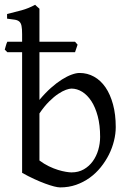

<svg xmlns="http://www.w3.org/2000/svg" viewBox="-25 -777 553 811"><path d="M292 -556.6H141.6V-355Q166 -384.3 190.2 -405.8Q214.4 -427.2 236.6 -441.2Q258.8 -455.1 277.8 -461.9Q296.9 -468.8 311 -468.8Q344.2 -468.8 372.3 -453.1Q400.4 -437.5 420.7 -408Q440.9 -378.4 452.4 -335.9Q463.9 -293.5 463.9 -240.2Q463.9 -211.9 456.5 -182.1Q449.2 -152.3 435.1 -124Q420.9 -95.7 400.4 -70.3Q379.9 -44.9 353.8 -26.1Q327.6 -7.3 296.4 3.7Q265.1 14.6 229 14.6Q219.7 14.6 203.4 10.5Q187 6.3 165.8 -1.5Q144.5 -9.3 119.6 -20.8Q94.7 -32.2 68.4 -46.9V-556.6H5.9L-4.9 -567.4Q-2.4 -575.2 -0.2 -584Q2 -592.8 5.9 -600.6H68.4V-632.8Q68.4 -655.3 65.9 -667.5Q63.5 -679.7 56.6 -685.8Q49.8 -691.9 37.4 -693.8Q24.9 -695.8 4.9 -698.2V-717.8Q37.1 -725.6 66.4 -733.6Q95.7 -741.7 123.5 -756.8L128.4 -752Q131.3 -749 134.3 -746.6Q137.7 -743.7 141.6 -740.2V-600.6H292L302.7 -588.4ZM397.9 -199.2Q397.9 -248 387.9 -285.9Q377.9 -323.7 361.1 -349.6Q344.2 -375.5 322.3 -389.2Q300.3 -402.8 276.9 -402.8Q268.1 -402.8 253.7 -397.7Q239.3 -392.6 221.2 -380.6Q203.1 -368.7 182.6 -348.4Q162.1 -328.1 141.6 -297.9V-99.1Q161.1 -84.5 181.4 -74.7Q201.7 -64.9 220 -59.3Q238.3 -53.7 253.2 -51.3Q268.1 -48.8 276.9 -48.8Q306.6 -48.8 329.1 -61.8Q351.6 -74.7 366.9 -95.9Q382.3 -117.2 390.1 -144Q397.9 -170.9 397.9 -199.2Z"/></svg>

Font: Noto Serif Devanagari
Style: Bold
Weight: 700
Designer: Monotype Design Team
Foundry: Monotype Imaging Inc.
Version: Version 1.01